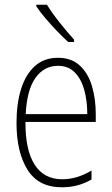

<svg xmlns="http://www.w3.org/2000/svg" viewBox="-20 -784 475 814"><path d="M226 -539Q283 -539 318.5 -506Q354 -473 370 -418.5Q386 -364 386 -300V-267H88Q87 -149 126.5 -86.5Q166 -24 244 -24Q306 -24 368 -61V-23Q340 -7 309.5 1.5Q279 10 242 10Q143 10 96.5 -64.5Q50 -139 50 -263Q50 -345 69.5 -407Q89 -469 128 -504Q167 -539 226 -539ZM226 -505Q167 -505 130.5 -454Q94 -403 89 -300H350Q350 -357 337 -403.5Q324 -450 296.5 -477.5Q269 -505 226 -505ZM179 -764Q202 -727 233.5 -687.5Q265 -648 294 -616V-606H269Q248 -625 222.5 -651.5Q197 -678 173.5 -705.5Q150 -733 134 -757V-764Z"/></svg>

Font: Noto Sans Telugu Condensed ExtraLight
Style: Regular
Weight: 200
Width: 3
Designer: Jelle Bosma - Monotype Design Team
Foundry: Monotype Imaging Inc.
Version: Version 2.005; ttfautohint (v1.8.4.7-5d5b)